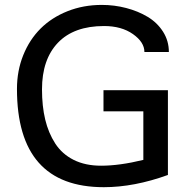

<svg xmlns="http://www.w3.org/2000/svg" viewBox="-20 -756 775 790"><path d="M670.9 -36.1Q532.2 14.2 407.2 14.2Q49.8 14.2 49.8 -390.1Q49.8 -464.8 75.7 -529.1Q101.6 -593.3 147.2 -638.7Q192.9 -684.1 258.1 -710Q323.2 -735.8 398.9 -735.8Q450.2 -735.8 499 -723.1Q547.9 -710.4 587.4 -686.8Q627 -663.1 650.9 -625.5Q674.8 -587.9 674.8 -542H574.2Q574.2 -582.5 527.1 -615.7Q480 -648.9 408.2 -648.9Q284.2 -648.9 218.5 -580.3Q152.8 -511.7 152.8 -388.2Q152.8 -319.3 166 -264.2Q179.2 -209 207.3 -165.5Q235.4 -122.1 283.2 -98.1Q331.1 -74.2 396 -74.2Q471.7 -74.2 569.8 -98.1V-297.9H405.8V-384.8H670.9Z"/></svg>

Font: Perun
Style: Regular
Weight: 400
Version: Version 1.0000